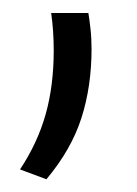

<svg xmlns="http://www.w3.org/2000/svg" viewBox="-20 -148 216 302"><path d="M119 -127.5Q120.5 -119 122.2 -103.8Q124 -88.5 124 -71Q124 -12 108 37.8Q92 87.5 53 134L11.5 118.5Q39 77 51.8 31.8Q64.5 -13.5 64.5 -68.5Q64.5 -84 63.5 -98.8Q62.5 -113.5 60.5 -127.5Z"/></svg>

Font: Anek Gurmukhi Light
Style: Regular
Weight: 300
Designer: Sarang Kulkarni (Gurmukhi), Yesha Goshar (Latin)
Foundry: Ek Type
Version: Version 1.003